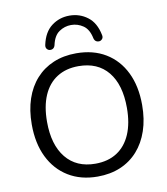

<svg xmlns="http://www.w3.org/2000/svg" viewBox="-99 -1018 967 1109"><g transform="rotate(-10 384.0 -463.0)"><path d="M383.9 9Q285.5 9 212.8 -35.5Q140 -80 100.2 -161.2Q60.5 -242.5 60.5 -352.9Q60.5 -436.5 83 -503Q105.5 -569.5 147.8 -616.5Q190 -663.5 249.8 -688.8Q309.5 -714 384.1 -714Q483.5 -714 556.2 -670Q629 -626 668.5 -545.2Q708 -464.5 708 -354.1Q708 -270.5 685.2 -203.5Q662.5 -136.5 620.2 -89Q578 -41.5 518.2 -16.2Q458.5 9 383.9 9ZM383.9 -66.5Q458.4 -66.5 510.7 -100.2Q563 -134 590.8 -198.2Q618.5 -262.5 618.5 -353Q618.5 -489 557.5 -563.8Q496.5 -638.5 384 -638.5Q310.5 -638.5 257.9 -604.9Q205.3 -571.4 177.6 -507.4Q150 -443.5 150 -353.1Q150 -218 211.5 -142.2Q273 -66.5 383.9 -66.5ZM239 -759Q228.5 -760 221.2 -769Q214 -778 217 -792.5Q232.5 -865.5 278.2 -900.2Q324 -935 383.5 -935Q443 -935 489.2 -900.2Q535.5 -865.5 550 -792.5Q553.5 -778 546 -769Q538.5 -760 528 -759Q519.5 -758.5 513 -761.5Q506.5 -764.5 502.8 -770Q499 -775.5 497.5 -782Q486.5 -836 454.2 -858Q422 -880 383.5 -880Q345.5 -880 313.2 -858Q281 -836 269.5 -782Q268 -775.5 264.2 -770Q260.5 -764.5 254.2 -761.5Q248 -758.5 239 -759Z"/></g></svg>

Font: Nunito ExtraLight
Style: Regular
Weight: 200
Designer: Vernon Adams
Foundry: Vernon Adams
Version: Version 3.602;April 4, 2023;FontCreator 14.0.0.2856 64-bit